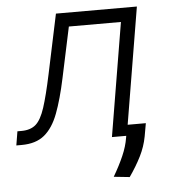

<svg xmlns="http://www.w3.org/2000/svg" viewBox="-68 -593 750 819"><g transform="rotate(-5 307.0 -184.0)"><path d="M-15.6 0 -5.7 -59.7H11.4Q50.4 -59.7 73.2 -79.5Q95.9 -99.4 112.2 -149.7Q128.6 -199.9 147.7 -290.1L201.7 -545.5H548.3L457.4 0H393.8L474.8 -485.8H251.8L205.6 -268.8Q186.8 -180 164.2 -120.2Q141.7 -60.4 105.1 -30.2Q68.5 0 7.1 0ZM543 -46.5 533 9.9Q524.9 52.9 504.8 93Q484.7 133.2 454.5 176.5L386.7 169.4Q413.4 123.9 430.6 84.3Q447.8 44.7 453.5 8.9L463.1 -46.5Z"/></g></svg>

Font: Inter UI Light
Style: Italic
Weight: 300
Italic angle: 9.39999°
Designer: Rasmus Andersson
Foundry: rsms
Version: 3.2;8d6f07862